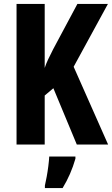

<svg xmlns="http://www.w3.org/2000/svg" viewBox="-20 -734 569 975"><path d="M529 0H370L251 -286L207 -249V0H64V-714H207V-389Q213 -408 224 -431.5Q235 -455 250 -484L373 -714H528L354 -395ZM363 72Q340 152 298 221H208V208Q212 191 217 164Q222 137 225.5 109Q229 81 230 61H363Z"/></svg>

Font: Noto Sans Bengali ExtraCondensed
Style: Bold
Weight: 700
Width: 2
Designer: Joana Ranito - Universal Thirst; Jelle Bosma - Monotype Design Team
Foundry: Universal Thirst ehf.
Version: Version 3.000; ttfautohint (v1.8.4.7-5d5b)